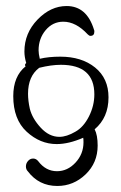

<svg xmlns="http://www.w3.org/2000/svg" viewBox="-20 -637 401 637"><path d="M293 -324Q293 -286 275 -250.5Q257 -215 230 -200Q201 -183 177 -183Q143 -183 115 -213.5Q87 -244 79 -276Q73 -303 73 -326Q73 -384 110 -412Q150 -422 182 -422Q293 -422 293 -324ZM340 -314Q340 -377 295.5 -413Q251 -449 180 -449Q141 -449 112 -442Q108 -459 108 -470Q108 -509 131.5 -537Q155 -565 190 -565Q232 -565 271 -523Q276 -518 280 -518Q293 -518 293 -532Q293 -537 292 -538Q268 -617 201 -617Q148 -617 104.5 -572Q61 -527 61 -466Q61 -448 67 -428Q60 -422 65 -417Q24 -384 24 -318Q24 -241 68.5 -200Q113 -159 168 -159Q208 -159 256 -180Q257 -177 257 -165Q257 -126 230.5 -97.5Q204 -69 169 -69Q132 -69 107 -102Q100 -111 90 -111Q80 -111 73 -103Q66 -95 66 -85Q66 -75 72 -69Q109 -20 170 -20Q224 -20 264 -58.5Q304 -97 304 -154Q304 -189 294 -208Q340 -247 340 -314Z"/></svg>

Font: Neythal
Style: Regular
Weight: 400
Designer: Tharique Azeez
Foundry: Tharique Azeez
Version: Version 0.44